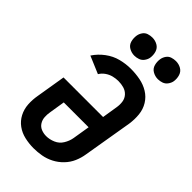

<svg xmlns="http://www.w3.org/2000/svg" viewBox="-289 -1056 1153 1153"><g transform="rotate(45 288.0 -479.5)"><path d="M244 8Q277 8 311 2Q345 -4 377 -20.5Q409 -37 434.5 -63.5Q460 -90 474 -122.5Q488 -155 493 -188L546 -503Q552 -544 548 -583.5Q544 -623 524 -655.5Q504 -688 471.5 -708Q439 -728 400 -735.5Q361 -743 320 -743Q278 -743 235 -732Q192 -721 154.5 -693Q117 -665 92 -627L203 -580Q215 -600 234.5 -613.5Q254 -627 276 -632.5Q298 -638 320 -638Q344 -638 366.5 -631.5Q389 -625 404.5 -608Q420 -591 423.5 -568Q427 -545 423 -520L407 -420H71L40 -232Q33 -193 35.5 -155Q38 -117 55 -84.5Q72 -52 101.5 -30.5Q131 -9 168.5 -0.5Q206 8 244 8ZM246 -97Q224 -97 204 -105Q184 -113 172.5 -131Q161 -149 159.5 -171Q158 -193 162 -215L178 -315H389L371 -205Q366 -176 349.5 -149Q333 -122 304 -109.5Q275 -97 246 -97ZM479 -813Q496 -813 513 -819Q530 -825 541 -840Q552 -855 555 -871Q559 -896 552 -919.5Q545 -943 524.5 -955Q504 -967 479 -967Q462 -967 445 -961.5Q428 -956 417.5 -941Q407 -926 404 -909Q400 -884 406.5 -860.5Q413 -837 434 -825Q455 -813 479 -813ZM279 -813Q296 -813 313 -819Q330 -825 341 -840Q352 -855 355 -871Q359 -896 352 -919.5Q345 -943 324.5 -955Q304 -967 279 -967Q262 -967 245 -961.5Q228 -956 217.5 -941Q207 -926 204 -909Q200 -884 206.5 -860.5Q213 -837 234 -825Q255 -813 279 -813Z"/></g></svg>

Font: Iosevka Sparkle
Style: Bold Italic
Weight: 700
Italic angle: -9°
Designer: Belleve Invis
Foundry: Belleve Invis
Version: Version 4.5.0; ttfautohint (v1.8.3)